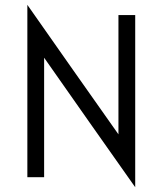

<svg xmlns="http://www.w3.org/2000/svg" viewBox="-20 -743 607 805"><path d="M165 -501C228.5 -410.2 292 -320.3 355.5 -229.5L546.9 42V-679.7H476.6V-179.7L285.2 -451.2C221.7 -542 158.2 -631.8 94.7 -722.7V0H165Z"/></svg>

Font: My Font
Style: Regular
Weight: 400
Designer: Alfredo Marco Pradil
Version: Version 0.001